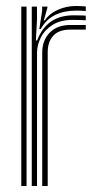

<svg xmlns="http://www.w3.org/2000/svg" viewBox="-20 -622 327 642"><path d="M111.5 -525 120.8 -585.5V-600H138.5V-595.8L126.5 -553.8H129.8Q145.2 -576.8 173.9 -589.4Q202.5 -602 233 -602Q246.2 -602 266.8 -600.5V-585.2Q251 -586.5 234.2 -586.5Q194.8 -586.5 164.8 -572.1Q134.8 -557.8 116.2 -525ZM86.2 0V-600H103.5L103.8 -558L100 -486.8H104.2Q136 -570.8 225.8 -570.8Q236.8 -570.8 248.5 -570.5Q260.2 -570.2 266.8 -569.8V-554.2Q259.5 -554.8 247 -555.1Q234.5 -555.5 222.8 -555.5Q182.5 -555.5 156.1 -539Q129.8 -522.5 116.8 -497.1Q103.8 -471.8 103.8 -445V0ZM51.2 0V-600H68.8V0ZM121.2 0V-446.5Q121.2 -486.8 146 -512.6Q170.8 -538.5 215.5 -538.5H266.8V-523Q255 -523 241.4 -523Q227.8 -523 215.5 -523Q176 -523 157.8 -502.2Q139.5 -481.5 139.5 -447.8V0Z"/></svg>

Font: Big Shoulders Inline Display SemiBold
Style: Regular
Weight: 600
Designer: Patric King
Foundry: XO Type Co
Version: Version 1.000